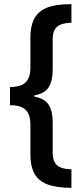

<svg xmlns="http://www.w3.org/2000/svg" viewBox="-20 -739 394 922"><path d="M323 163Q253 163 209.5 147Q166 131 146 96Q126 61 126 1V-142Q126 -172 116.5 -192.5Q107 -213 85.5 -223.5Q64 -234 28 -234V-321Q62 -321 83.5 -330.5Q105 -340 115.5 -360.5Q126 -381 126 -414V-558Q126 -599 136 -629.5Q146 -660 168.5 -680Q191 -700 229 -709.5Q267 -719 323 -719V-630Q294 -629 274 -622Q254 -615 243.5 -598Q233 -581 233 -551V-405Q233 -349 213 -319Q193 -289 145 -281V-275Q194 -266 213.5 -236Q233 -206 233 -153V-6Q233 21 242 39Q251 57 270.5 65Q290 73 323 74Z"/></svg>

Font: Noto Sans Display ExtraCondensed SemiBold
Style: Regular
Weight: 600
Width: 2
Designer: Monotype Design Team
Foundry: Monotype Imaging Inc.
Version: Version 2.003